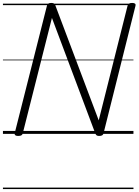

<svg xmlns="http://www.w3.org/2000/svg" viewBox="-20 -910 942 1305"><path d="M103 14Q76 14 80 -5L299 -871Q301 -881 308 -885.5Q315 -890 328 -890Q340 -890 346.5 -886.5Q353 -883 356 -874L651 -92L847 -871Q850 -881 857 -885.5Q864 -890 878 -890Q906 -890 901 -871L684 -5Q682 5 675 9.5Q668 14 654 14Q643 14 637.5 10.5Q632 7 628 -2L333 -788L135 -5Q133 5 126 9.5Q119 14 103 14ZM0 365H887V375H0ZM0 -20H887V0H0ZM0 -505H887V-500H0ZM0 -885H887V-875H0Z"/></svg>

Font: Playwrite IS Guides
Style: Regular
Weight: 400
Designer: Veronika Burian, José Scaglione
Foundry: TypeTogether
Version: Version 1.003